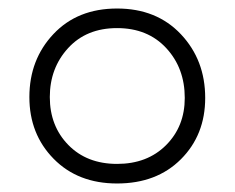

<svg xmlns="http://www.w3.org/2000/svg" viewBox="-20 -420 551 451"><path d="M255 11Q163 11 106 -47Q49 -105 49 -192Q49 -280 105.5 -340Q162 -400 255 -400Q348 -400 405 -339.5Q462 -279 462 -190Q462 -103 405 -46Q348 11 255 11ZM414 -190Q414 -260 370.5 -307Q327 -354 255 -354Q183 -354 140 -307Q97 -260 97 -192Q97 -124 140.5 -79.5Q184 -35 255 -35Q326 -35 370 -79Q414 -123 414 -190Z"/></svg>

Font: Hoogli
Style: Regular
Weight: 400
Designer: Anand Singh Naorem
Foundry: Brand New Type
Version: Version 1.00 b007